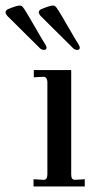

<svg xmlns="http://www.w3.org/2000/svg" viewBox="-86 -673 361 693"><path d="M35 0V-26L72 -24Q85 -24 85 -43V-376Q85 -393 73 -396L36 -394V-420H171V-43Q171 -24 184 -24L220 -26V0ZM178 -499Q106 -570 60 -616Q54 -624 54 -628Q54 -636 63 -640Q94 -653 106 -653Q113 -653 119 -644Q124 -639 182 -538L199 -510Q202 -504 202 -501Q202 -493 193 -493Q184 -493 178 -499ZM58 -499 -60 -616Q-66 -624 -66 -628Q-66 -636 -57 -640Q-26 -653 -14 -653Q-7 -653 -1 -644Q4 -639 62 -538L79 -510Q82 -504 82 -501Q82 -493 73 -493Q64 -493 58 -499Z"/></svg>

Font: UnnaRegular
Style: Regular
Weight: 400
Designer: Jorge de Buen Unna
Foundry: Omnibus-Type
Version: Version 2.008;hotconv 1.0.109;makeotfexe 2.5.65596